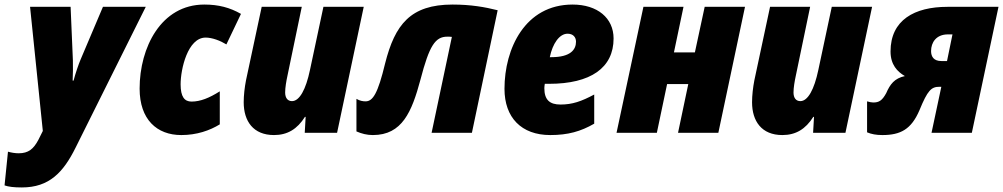

<svg xmlns="http://www.w3.org/2000/svg" viewBox="-81 -583 4404 843"><path d="M15 240C135 240 197 174 251 65L559 -553H371L273 -322C264 -301 250 -260 242 -229H238C239 -258 240 -287 239 -319L229 -553H51L107 -8L87 32C66 71 44 90 1 90C-15 90 -32 87 -46 83L-61 231C-44 237 -21 240 15 240Z M715 10C783 10 840 -10 884 -37V-182C838 -153 799 -137 760 -137C729 -137 712 -158 712 -213C712 -279 743 -418 822 -418C851 -418 887 -404 913 -388L977 -522C928 -550 878 -563 816 -563C626 -563 532 -374 532 -194C532 -58 608 10 715 10Z M1122 10C1181 10 1224 -16 1258 -70H1261L1257 0H1399L1516 -553H1339L1280 -276C1262 -190 1234 -139 1201 -139C1182 -139 1171 -153 1171 -177C1171 -198 1176 -227 1181 -250L1244 -553H1068L999 -230C993 -199 989 -164 989 -134C989 -51 1031 10 1122 10Z M1556 10C1685 10 1727 -92 1765 -233C1804 -383 1830 -422 1883 -422C1889 -422 1896 -422 1903 -421L1814 0H1991L2104 -538C2048 -552 1987 -563 1906 -563C1721 -563 1653 -475 1610 -305C1578 -172 1556 -138 1524 -138C1513 -138 1499 -140 1484 -149V-6C1507 4 1530 10 1556 10Z M2335 10C2413 10 2469 -6 2528 -40V-168C2472 -138 2432 -124 2380 -124C2333 -124 2309 -144 2309 -196C2309 -202 2310 -208 2311 -215H2330C2512 -215 2613 -285 2613 -414C2613 -504 2542 -563 2433 -563C2224 -563 2134 -369 2134 -193C2134 -67 2208 10 2335 10ZM2333 -332C2345 -391 2375 -435 2411 -435C2435 -435 2448 -420 2448 -400C2448 -365 2424 -332 2340 -332Z M2626 0H2803L2848 -214H2941L2896 0H3073L3190 -553H3013L2970 -353H2878L2920 -553H2744Z M3354 10C3413 10 3456 -16 3490 -70H3493L3489 0H3631L3748 -553H3571L3512 -276C3494 -190 3466 -139 3433 -139C3414 -139 3403 -153 3403 -177C3403 -198 3408 -227 3413 -250L3476 -553H3300L3231 -230C3225 -199 3221 -164 3221 -134C3221 -51 3263 10 3354 10Z M3793 10C3873 10 3920 -15 3956 -99C3992 -187 4008 -202 4044 -202H4052L4009 0H4186L4303 -553H4079C3934 -553 3829 -495 3829 -357C3829 -299 3859 -268 3892 -249C3846 -239 3827 -213 3810 -174C3792 -141 3778 -133 3753 -133C3746 -133 3736 -135 3726 -138V-2C3745 6 3766 10 3793 10ZM4052 -315C4019 -315 4007 -334 4007 -359C4007 -396 4029 -432 4081 -432H4101L4077 -315Z"/></svg>

Font: Noto Sans UI SemiCondensed Black
Style: Italic
Weight: 900
Width: 4
Italic angle: -372°
Designer: Monotype Design Team
Foundry: Monotype Imaging Inc.
Version: Version 1.901